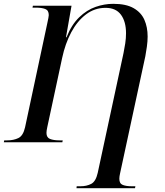

<svg xmlns="http://www.w3.org/2000/svg" viewBox="-42 -744 862 1004"><path d="M358 240 359 230H379Q411 230 435 217.5Q459 205 469 160L604 -467Q609 -491 613 -517.5Q617 -544 617 -570Q617 -631 590.5 -667Q564 -703 510 -703Q453 -703 407.5 -668.5Q362 -634 330.5 -575Q299 -516 283 -441L205 -78Q201 -60 201 -49Q201 -25 219.5 -17.5Q238 -10 269 -10H286L284 0H-22L-20 -10H-4Q29 -10 54 -22Q79 -34 89 -78L205 -621Q209 -640 211 -650Q213 -660 213 -665Q213 -690 194.5 -697Q176 -704 147 -704H128L130 -714H332L303 -549H306Q332 -615 372 -653.5Q412 -692 458 -708Q504 -724 550 -724Q617 -724 656.5 -701.5Q696 -679 713 -640.5Q730 -602 730 -553Q730 -528 726 -499.5Q722 -471 718 -450L586 162Q582 179 582 191Q582 216 600 223Q618 230 646 230H666L664 240Z"/></svg>

Font: Noto Serif Display Medium
Style: Italic
Weight: 500
Italic angle: -12°
Designer: Monotype Design Team
Foundry: Monotype Imaging Inc.
Version: Version 2.009